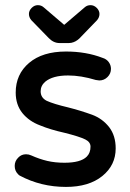

<svg xmlns="http://www.w3.org/2000/svg" viewBox="-20 -716 509 752"><path d="M51.8 -99.1Q64 -111.8 82 -111.8Q92.8 -111.8 102.1 -107.4Q134.8 -92.8 165.3 -85.7Q195.8 -78.6 232.4 -78.6Q295.9 -78.6 319.8 -102.5Q334.5 -117.2 334.5 -141.6Q334.5 -159.7 314 -169.9Q290 -181.6 232.9 -195.8Q176.3 -208.5 137.7 -224.6Q94.2 -240.7 67.9 -272.9Q41.5 -305.7 41.5 -353.5Q41.5 -425.3 94 -469.7Q146.5 -514.2 238.3 -514.2Q317.4 -514.2 381.8 -489.3Q397 -484.9 405.8 -472.9Q414.6 -460.9 414.6 -446.3Q414.6 -427.7 401.1 -414.3Q387.7 -400.9 369.1 -400.9H368.7L355 -402.8Q296.9 -420.4 246.6 -420.4Q186.5 -420.4 157.2 -396Q139.2 -380.4 139.2 -358.4Q139.2 -333.5 162.6 -321.3Q190.4 -308.6 246.6 -295.4Q294.9 -283.2 340.8 -266.6Q381.3 -251.5 407.7 -217.8Q433.1 -184.6 433.1 -134.8Q433.1 -68.8 380.6 -26.4Q328.1 16.1 238.3 16.1Q140.1 16.1 57.1 -28.3Q53.7 -30.3 50.3 -34.2Q37.6 -46.9 37.6 -66.2Q37.6 -85.4 51.8 -99.1ZM102.5 -637.2Q93.3 -648.4 93.3 -661.4Q93.3 -674.3 104 -685.1Q114.7 -695.8 128.2 -695.8Q141.6 -695.8 150.9 -687.5L231.4 -618.7L312 -687.5Q321.3 -695.8 334.7 -695.8Q348.1 -695.8 358.9 -685.1Q369.6 -674.3 369.6 -661.4Q369.6 -648.4 360.4 -637.2Q292.5 -566.9 290.5 -564.9Q288.6 -563 284.4 -559.8Q280.3 -556.6 276.1 -554.4Q272 -552.2 268.1 -550.8Q259.3 -547.4 250 -547.4H212.9Q189.9 -547.4 170.9 -566.9Z"/></svg>

Font: YuPearl-Medium
Style: Medium
Weight: 500
Designer: Max Yao
Foundry: Max-Everyday
Version: Version 1.011; ttfautohint (v1.8.3)